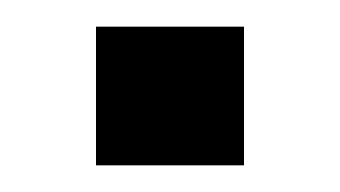

<svg xmlns="http://www.w3.org/2000/svg" viewBox="-20 -279 255 144"><path d="M52 -155V-259H163V-155Z"/></svg>

Font: Rokkitt SemiBold
Style: Bold
Weight: 700
Version: Version 3.103